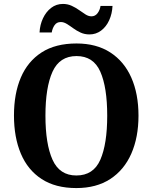

<svg xmlns="http://www.w3.org/2000/svg" viewBox="-20 -946 776 976"><path d="M368 10Q262 10 191.5 -36Q121 -82 86 -165Q51 -248 51 -359Q51 -470 86 -552Q121 -634 191.5 -679.5Q262 -725 369 -725Q470 -725 540.5 -679.5Q611 -634 647.5 -551.5Q684 -469 684 -358Q684 -248 647.5 -165Q611 -82 540.5 -36Q470 10 368 10ZM368 -54Q455 -54 490 -134Q525 -214 525 -358Q525 -502 490 -581.5Q455 -661 369 -661Q283 -661 247 -581.5Q211 -502 211 -358Q211 -214 247 -134Q283 -54 368 -54ZM435 -771Q410 -771 389.5 -780.5Q369 -790 352 -802.5Q335 -815 319.5 -824.5Q304 -834 289 -834Q268 -834 257 -817.5Q246 -801 243 -781H181Q183 -820 198.5 -853Q214 -886 240 -906Q266 -926 300 -926Q324 -926 344.5 -916.5Q365 -907 382.5 -894.5Q400 -882 415 -872.5Q430 -863 445 -863Q464 -863 476 -879Q488 -895 491 -916H552Q550 -876 535 -843Q520 -810 494 -790.5Q468 -771 435 -771Z"/></svg>

Font: Noto Serif Devanagari SemiCondensed
Style: Bold
Weight: 700
Width: 4
Designer: Universal Thirst, Indian Type Foundry and the Monotype Design Team
Foundry: Monotype Imaging Inc.
Version: Version 2.004; ttfautohint (v1.8.4.7-5d5b)